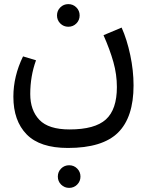

<svg xmlns="http://www.w3.org/2000/svg" viewBox="-20 -460 724 933"><path d="M629 -45Q629 110 553.5 184.5Q478 259 310 259Q174 259 109.5 193Q45 127 45 10Q45 -90 92 -186L155 -167Q127 -90 127 -3Q127 76 171.5 122.5Q216 169 318 169Q441 169 494.5 120.5Q548 72 548 -37Q548 -98 531 -158.5Q514 -219 483 -289L571 -326Q597 -268 613 -192.5Q629 -117 629 -45ZM261 398Q261 375 277 359Q293 343 316 343Q339 343 355 359Q371 375 371 398Q371 421 355 437Q339 453 316 453Q293 453 277 437Q261 421 261 398ZM257 -385Q257 -408 273 -424Q289 -440 312 -440Q335 -440 351 -424Q367 -408 367 -385Q367 -362 351 -346Q335 -330 312 -330Q289 -330 273 -346Q257 -362 257 -385Z"/></svg>

Font: FiraGOUPP
Style: Medium
Weight: 400
Designer: bBox Type
Foundry: bBox Type GmbH
Version: Version 1.001